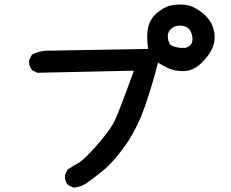

<svg xmlns="http://www.w3.org/2000/svg" viewBox="-20 -803 1040 864"><path d="M307.1 40 287.6 30.3 285.6 29.3 284.7 27.8Q270 11.2 272.5 -14.6V-16.6L273.4 -18.1L283.2 -37.6L284.2 -40L286.6 -41.5Q310.5 -57.1 334 -70.3Q356 -82 411.6 -144.5Q467.8 -208 489.7 -247.1Q510.7 -285.2 582.5 -484.9L150.4 -475.6H147.9L146 -476.6L126.5 -486.3L124.5 -487.3L123.5 -488.8Q108.9 -505.4 111.3 -531.2V-533.2L112.3 -534.7L122.1 -554.2L123.5 -557.1L126.5 -558.6Q163.6 -577.1 209 -575.2L647 -583Q640.1 -621.1 643.6 -661.1Q647.9 -710 682.1 -740.7Q698.2 -755.4 714.8 -764.9Q731.4 -774.4 748.5 -778.3Q780.8 -785.2 814.5 -781.2Q849.6 -776.9 887.7 -747.6Q926.3 -717.8 939 -678.2Q951.7 -638.7 940.9 -601.6Q930.7 -564.5 891.6 -524.4Q872.1 -504.4 850.8 -493.9Q829.6 -483.4 807.1 -482.9Q793 -482.9 780.3 -484.4Q767.6 -485.8 755.9 -489.3Q744.1 -492.7 733.9 -497.6Q711.4 -508.8 690.9 -521Q682.6 -488.3 673.6 -456.1Q664.6 -423.8 654.5 -391.8Q644.5 -359.9 633.3 -327.6Q597.7 -225.1 544.7 -149.7Q491.7 -74.2 440.4 -32.7Q389.6 7.8 366.7 22.9Q342.3 39.1 312 41H309.6ZM814.9 -587.9Q833.5 -592.8 841.8 -606.9Q843.3 -609.4 844.2 -612.5Q845.2 -615.7 845.7 -619.6Q846.2 -623.5 846.2 -627.7Q846.2 -631.8 845.5 -637Q844.7 -642.1 843.3 -647.5Q836.4 -672.9 820.3 -680.7Q802.7 -689.5 782.2 -687.5Q762.2 -686 746.6 -669.9Q731.9 -654.8 735.8 -629.9Q737.8 -616.7 741.5 -609.4Q745.1 -602.1 749.5 -599.6Q756.3 -595.7 763.9 -593.3Q771.5 -590.8 779.8 -589.4Q785.2 -588.4 790.8 -587.9Q796.4 -587.4 802.5 -587.4Q808.6 -587.4 814.9 -587.9Z"/></svg>

Font: NaikaiFont
Style: Bold
Weight: 700
Version: Version 1.89